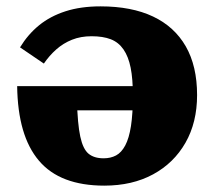

<svg xmlns="http://www.w3.org/2000/svg" viewBox="-20 -572 671 604"><path d="M398 -272Q398 -324 391 -359Q384 -394 368.5 -416.5Q353 -439 328.5 -448.5Q304 -458 268 -458Q234 -458 206.5 -447Q179 -436 157 -416.5Q135 -397 118 -372L43 -423Q68 -464 103 -492.5Q138 -521 186 -536.5Q234 -552 296 -552Q394 -552 461.5 -520Q529 -488 564.5 -426Q600 -364 600 -273Q600 -187 563.5 -123Q527 -59 461.5 -23.5Q396 12 308 12Q239 12 187.5 -7.5Q136 -27 102.5 -66.5Q69 -106 52 -164.5Q35 -223 34 -301H492V-225H201L222 -257Q224 -182 232.5 -142.5Q241 -103 258.5 -88.5Q276 -74 306 -74Q328 -74 345 -83Q362 -92 374 -114.5Q386 -137 392 -175.5Q398 -214 398 -272Z"/></svg>

Font: Roboto Serif ExtraBold
Style: Regular
Weight: 800
Designer: Greg Gazdowicz
Foundry: Commercial Type
Version: Version 1.008